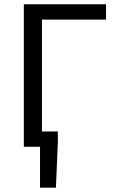

<svg xmlns="http://www.w3.org/2000/svg" viewBox="-20 -676 538 884"><path d="M164.3 188V0H126.4V-70.7H246.4V-20.8L237.4 188ZM89.7 0V-656.3H468.2V-585.6H173.2V0Z"/></svg>

Font: Source Sans 3 VF
Style: Regular
Weight: 200
Designer: Paul D. Hunt
Foundry: Adobe
Version: Version 3.046;hotconv 1.0.118;makeotfexe 2.5.65603